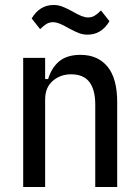

<svg xmlns="http://www.w3.org/2000/svg" viewBox="-20 -750 558 770"><path d="M73 0V-518H161V-433H173Q187 -479 218 -504.5Q249 -530 303 -530Q372 -530 411 -483Q450 -436 450 -340V0H362V-331Q362 -390 338.5 -421Q315 -452 265 -452Q222 -452 191.5 -425.5Q161 -399 161 -351V0ZM331 -611Q314 -611 298.5 -616.5Q283 -622 257 -636Q233 -650 218.5 -655.5Q204 -661 193 -661Q178 -661 166.5 -654Q155 -647 141 -633L107 -676Q139 -730 195 -730Q212 -730 227.5 -724.5Q243 -719 269 -705Q293 -691 307.5 -685.5Q322 -680 333 -680Q348 -680 359.5 -687Q371 -694 385 -708L419 -665Q387 -611 331 -611Z"/></svg>

Font: IBM Plex Sans Condensed Text
Style: Regular
Weight: 450
Width: 3
Designer: Mike Abbink, Paul van der Laan, Pieter van Rosmalen
Foundry: Bold Monday
Version: Version 1.1